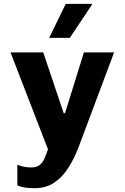

<svg xmlns="http://www.w3.org/2000/svg" viewBox="-20 -780 640 986"><path d="M158 186.5Q130.5 186.5 108.2 183Q86 179.5 69 172V66Q80 71 99.8 75.5Q119.5 80 138.5 80Q168 80 183.8 67.2Q199.5 54.5 208.5 33.5Q217.5 12.5 226.5 -13L34 -511H202L307 -199H314L411 -511H566L385.5 -29.5Q363 31 332 80Q301 129 258.5 157.8Q216 186.5 158 186.5ZM232.5 -585.5 317.5 -760H451.5L453 -757L338.5 -585.5Z"/></svg>

Font: Chivo Mono Medium
Style: Regular
Weight: 500
Monospace: yes
Designer: Hector Gatti
Foundry: Omnibus-Type
Version: Version 1.008